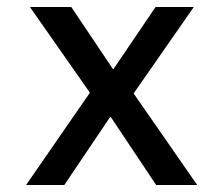

<svg xmlns="http://www.w3.org/2000/svg" viewBox="-20 -531 640 551"><path d="M54.8 0 238 -265 65.8 -511H184.5L304 -333H305.8L426.5 -511H536.2L363.5 -262.8L546 0H428.2L298.2 -194.8H295.8L164.5 0Z"/></svg>

Font: Chivo Mono Medium
Style: Regular
Weight: 500
Monospace: yes
Designer: Hector Gatti
Foundry: Omnibus-Type
Version: Version 1.008